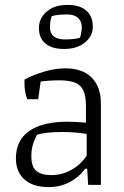

<svg xmlns="http://www.w3.org/2000/svg" viewBox="-20 -755 505 784"><path d="M139 -641Q139 -680 170.5 -707.5Q202 -735 256 -735Q305 -735 332 -712Q359 -689 359 -646Q359 -608 327 -581.5Q295 -555 241 -555Q193 -555 166 -577Q139 -599 139 -641ZM307 -601Q314 -627 314 -644Q314 -668 298.5 -682Q283 -696 254 -696Q213 -696 191 -689Q184 -668 184 -642Q184 -619 199.5 -606.5Q215 -594 244 -594Q286 -594 307 -601ZM45 -108Q45 -183 100 -220.5Q155 -258 254 -258Q287 -258 331 -254V-322Q331 -382 307 -404.5Q283 -427 223 -427Q181 -427 146 -422L136 -350H91Q80 -381 80 -411V-430Q112 -448 158.5 -462Q205 -476 247 -476Q316 -476 354 -438.5Q392 -401 392 -331V0H340L336 -66H328Q302 -31 263.5 -11Q225 9 179 9Q114 9 79.5 -22.5Q45 -54 45 -108ZM334 -119V-208Q289 -216 234 -216Q168 -216 131 -205Q119 -182 113.5 -161.5Q108 -141 108 -117Q108 -74 128.5 -57Q149 -40 189 -40Q233 -40 271 -61Q309 -82 334 -119Z"/></svg>

Font: Athiti
Style: Regular
Weight: 400
Designer: CadsonDemak Team
Foundry: CadsonDemak
Version: Version 1.033